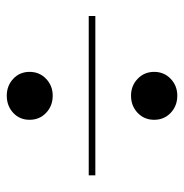

<svg xmlns="http://www.w3.org/2000/svg" viewBox="-8 -614 556 581"><g transform="rotate(-90 270.5 -324.0)"><path d="M271 -443Q240 -443 219 -463Q198 -483 198 -513Q198 -543 219 -562.5Q240 -582 271 -582Q301 -582 322 -562.5Q343 -543 343 -513Q343 -483 322 -463Q301 -443 271 -443ZM30 -314V-334H512V-314ZM271 -66Q240 -66 219 -86Q198 -106 198 -136Q198 -166 219 -186Q240 -206 271 -206Q301 -206 322 -186Q343 -166 343 -136Q343 -106 322 -86Q301 -66 271 -66Z"/></g></svg>

Font: DM Serif Display
Style: Regular
Weight: 400
Designer: Colophon Foundry, Frank Grießhammer
Foundry: Colophon Foundry
Version: Version 5.200; ttfautohint (v1.8.3)